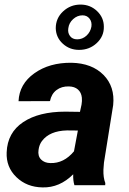

<svg xmlns="http://www.w3.org/2000/svg" viewBox="-20 -814 565 844"><path d="M225.1 -689.9Q225.1 -733.9 257.3 -763.9Q289.6 -793.9 334 -793.9Q376.5 -793.9 406.5 -765.4Q436.5 -736.8 436.5 -696.8Q437.5 -654.8 405.5 -624.8Q373.5 -594.7 327.6 -594.7Q285.6 -594.7 255.9 -622.1Q226.1 -649.4 225.1 -689.9ZM280.3 -689.9Q276.9 -670.4 287.6 -655.8Q298.3 -641.1 319.3 -641.1Q342.3 -641.1 359.9 -657Q377.4 -672.9 381.8 -696.8Q384.8 -717.8 373.5 -732.2Q362.3 -746.6 342.8 -746.6Q319.8 -746.6 301.5 -730Q283.2 -713.4 280.3 -689.9ZM307.1 0Q300.8 -20 301.8 -47.9Q242.2 11.7 167 9.8Q97.7 8.8 52 -35.4Q6.3 -79.6 9.3 -144.5Q12.7 -231 81.8 -277.1Q150.9 -323.2 267.1 -323.2L331.5 -322.3L338.4 -354Q341.3 -370.1 339.8 -384.8Q337.4 -407.7 322.5 -420.7Q307.6 -433.6 283.2 -434.1Q251 -435.1 228.5 -418.2Q206.1 -401.4 199.7 -369.6L61.5 -369.1Q64.9 -444.8 131.1 -491.9Q197.3 -539.1 294.4 -538.1Q384.3 -536.1 435.1 -484.6Q485.8 -433.1 477.5 -352.1L437 -99.1L434.6 -67.9Q433.6 -33.2 442.9 -9.3L442.4 0ZM201.2 -97.2Q260.7 -95.2 305.2 -148.9L322.3 -240.2L274.4 -240.7Q198.2 -238.8 164.6 -194.3Q152.3 -178.2 149.4 -154.8Q145.5 -128.4 160.4 -113Q175.3 -97.7 201.2 -97.2Z"/></svg>

Font: TypoPRO Roboto
Style: Bold Italic
Weight: 700
Italic angle: -12°
Designer: Google
Version: Version 2.136; 2016